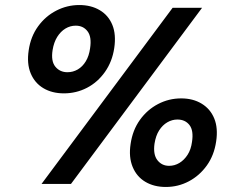

<svg xmlns="http://www.w3.org/2000/svg" viewBox="-20 -731 941 763"><path d="M145 0 666 -700H783L262 0ZM639 12Q592 12 557.5 -8.5Q523 -29 507 -68Q491 -107 499 -159Q507 -214 536 -254.5Q565 -295 608 -317.5Q651 -340 700 -340Q747 -340 781.5 -319Q816 -298 831.5 -260Q847 -222 839 -169Q831 -114 802 -73.5Q773 -33 730.5 -10.5Q688 12 639 12ZM234 -360Q187 -360 152.5 -380.5Q118 -401 102 -439.5Q86 -478 94 -531Q102 -586 131.5 -626.5Q161 -667 204 -689Q247 -711 295 -711Q342 -711 376.5 -690.5Q411 -670 426.5 -632Q442 -594 434 -540Q426 -486 397 -445Q368 -404 325.5 -382Q283 -360 234 -360ZM652 -72Q674 -72 693 -83.5Q712 -95 725.5 -116Q739 -137 743 -167Q750 -212 733 -234Q716 -256 685 -256Q664 -256 645 -245Q626 -234 612.5 -213Q599 -192 594 -160Q588 -117 605.5 -94.5Q623 -72 652 -72ZM248 -444Q270 -444 289 -455Q308 -466 321 -487.5Q334 -509 338 -539Q345 -584 328 -606.5Q311 -629 281 -629Q259 -629 240 -617.5Q221 -606 207.5 -584.5Q194 -563 189 -532Q182 -488 200 -466Q218 -444 248 -444Z"/></svg>

Font: DM Sans 10pt SemiBold
Style: Italic
Weight: 600
Italic angle: -10°
Version: Version 4.004;gftools[0.9.30]